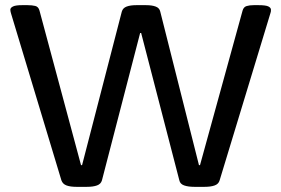

<svg xmlns="http://www.w3.org/2000/svg" viewBox="-20 -722 1090 744"><path d="M276 2Q252 2 237.5 -3.5Q223 -9 218 -23L23 -669Q22 -673 21 -676.5Q20 -680 20 -684Q20 -692 30.5 -697Q41 -702 65 -702H87Q104 -702 116.5 -699Q129 -696 133 -681L294 -82H298L452 -677Q456 -691 470.5 -696.5Q485 -702 508 -702H546Q569 -702 583.5 -696.5Q598 -691 601 -677L751 -82H755L920 -681Q924 -695 935.5 -698.5Q947 -702 963 -702H982Q1010 -702 1020 -697Q1030 -692 1030 -684Q1030 -680 1029.5 -676.5Q1029 -673 1027 -668L831 -23Q827 -9 812 -3.5Q797 2 773 2H733Q709 2 693.5 -3.5Q678 -9 675 -23L527 -594H523L375 -23Q371 -9 356 -3.5Q341 2 317 2Z"/></svg>

Font: Asap Expanded Medium
Style: Regular
Weight: 500
Width: 7
Designer: Pablo Cosgaya
Foundry: Omnibus-Type
Version: Version 3.001